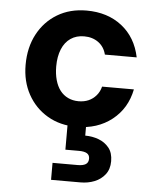

<svg xmlns="http://www.w3.org/2000/svg" viewBox="-55 -576 724 890"><g transform="rotate(5 307.0 -131.0)"><path d="M312 12Q235 12 176.5 -22.5Q118 -57 85 -117Q52 -177 52 -254Q52 -335 85 -397Q118 -459 176.5 -494Q235 -529 312 -529Q410 -529 476.5 -477Q543 -425 562 -333H414Q405 -369 377.5 -389Q350 -409 311 -409Q275 -409 248.5 -391Q222 -373 208 -339Q194 -305 194 -259Q194 -224 202 -195.5Q210 -167 225 -147.5Q240 -128 262 -117.5Q284 -107 311 -107Q337 -107 357.5 -116Q378 -125 393 -142.5Q408 -160 414 -184H562Q544 -94 476.5 -41Q409 12 312 12ZM216 267V188H333Q358 188 370.5 180Q383 172 383 154Q383 137 370.5 129.5Q358 122 333 122H270V-4H356V49Q389 49 418.5 60Q448 71 467 94.5Q486 118 486 157Q486 194 467 218.5Q448 243 418 255Q388 267 353 267Z"/></g></svg>

Font: DM Sans 11pt ExtraBold
Style: Regular
Weight: 800
Version: Version 4.004;gftools[0.9.30]